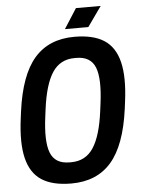

<svg xmlns="http://www.w3.org/2000/svg" viewBox="-62 -999 790 1061"><g transform="rotate(-5 332.5 -468.5)"><path d="M399.9 -950.2H537.1L459 -839.8H329.1ZM625 -410.2 620.1 -372.1Q593.3 -171.9 512.7 -79.3Q432.1 13.2 291 13.2Q186.5 13.2 126.5 -25.9Q66.4 -64.9 45.7 -149.2Q24.9 -233.4 43 -370.1L47.9 -408.2Q74.7 -608.4 155.3 -700.7Q235.8 -793 377 -793Q481.4 -793 541.5 -754.2Q601.6 -715.3 622.3 -631.1Q643.1 -546.9 625 -410.2ZM483.9 -372.1 488.8 -410.2Q507.3 -548.8 482.4 -612.3Q457.5 -675.8 377.9 -675.8H368.2Q288.1 -675.8 244.9 -610.4Q201.7 -544.9 184.1 -408.2L179.2 -370.1Q160.6 -231.4 185.5 -167.7Q210.4 -104 290 -104H299.8Q379.9 -104 423.1 -169.7Q466.3 -235.4 483.9 -372.1Z"/></g></svg>

Font: Cooper Hewitt
Style: Semibold Italic
Weight: 710
Designer: Village Type and Design LLC
Foundry: Cooper Hewitt Smithsonian Design Museum
Version: 1.000